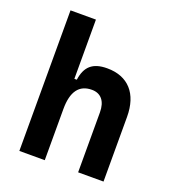

<svg xmlns="http://www.w3.org/2000/svg" viewBox="-133 -836 852 940"><g transform="rotate(20 293.0 -366.0)"><path d="M379.9 0H512.2V-336.9C512.2 -458 449.7 -527.3 340.3 -527.3C263.2 -527.3 228.5 -493.2 218.8 -423.8H206.1V-732.4H73.7V0H206.1V-266.6C206.1 -357.9 239.7 -402.8 305.7 -402.8C353 -402.8 379.9 -370.1 379.9 -312.5Z"/></g></svg>

Font: CaskaydiaCove Nerd Font
Style: Bold
Weight: 700
Designer: Aaron Bell
Foundry: Saja Typeworks
Version: Version 2111.1;Nerd Fonts 2.3.0